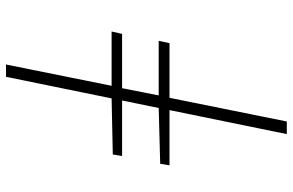

<svg xmlns="http://www.w3.org/2000/svg" viewBox="-188 -571 976 640"><g transform="rotate(-90 300.0 -251.0)"><path d="M173 217 253 -174H69L74 -205L260 -210L285 -332H100L105 -363L292 -367L364 -719H405L334 -367H515L507 -332H326L302 -210H484L476 -174H294L215 217Z"/></g></svg>

Font: Source Code Pro Light
Style: Italic
Weight: 300
Italic angle: -11°
Monospace: yes
Designer: Paul D. Hunt, Teo Tuominen
Foundry: Adobe Systems Incorporated
Version: Version 1.050;PS 1.000;hotconv 16.6.51;makeotf.lib2.5.65220